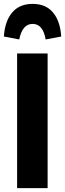

<svg xmlns="http://www.w3.org/2000/svg" viewBox="-42 -968 335 988"><path d="M203 -693V0H46V-693ZM273 -780 193 -765Q179 -845 126 -845Q73 -845 57 -765L-22 -780Q-17 -859 20.5 -903.5Q58 -948 126 -948Q194 -948 231 -903.5Q268 -859 273 -780Z"/></svg>

Font: Fira Sans Extra Condensed
Style: Bold
Weight: 700
Width: 1
Designer: Carrois Corporate & Edenspiekermann AG
Foundry: Carrois Corporate GbR & Edenspiekermann AG
Version: Version 4.203